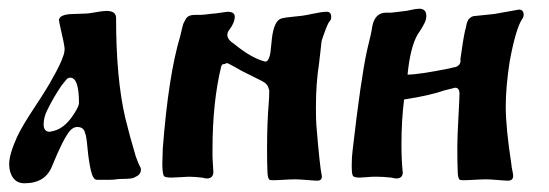

<svg xmlns="http://www.w3.org/2000/svg" viewBox="-20 -411 1257 440"><path d="M178 -380Q183 -380 199.5 -383Q216 -386 224 -386Q246 -386 246 -370Q246 -231 267 -141Q277 -100 291 -53Q297 -36 300 -31Q303 -26 303 -23Q303 -11 291 -6Q287 -3 279.5 -2Q272 -1 261.5 -1Q251 -1 246 0Q241 1 231 1H202Q193 1 188 -21.5Q183 -44 180.5 -72Q178 -100 175 -106Q172 -120 157 -120Q148 -120 140 -111Q125 -93 100 -32Q85 9 36 9Q19 9 10 -3.5Q1 -16 1 -35Q1 -57 19 -97Q30 -121 59.5 -165.5Q89 -210 100 -231Q119 -264 125 -283Q128 -290 128 -300Q128 -307 116 -359Q116 -360 116 -362L115 -364Q115 -379 151 -379Q155 -379 165 -379.5Q175 -380 178 -380ZM161 -175Q161 -233 141 -233Q137 -233 134.5 -231Q132 -229 127.5 -223Q123 -217 121 -215Q102 -187 88 -158Q80 -142 80 -126Q80 -109 94 -109Q95 -109 103 -111Q132 -118 155 -159Q161 -170 161 -175Z M429 -377H440Q446 -377 457 -378.5Q468 -380 472 -380Q500 -384 501 -384Q518 -384 518 -373Q518 -359 505 -342Q501 -337 501 -331Q501 -320 517 -310Q556 -278 587 -270H588Q592 -270 594.5 -274Q597 -278 598.5 -284.5Q600 -291 600.5 -297.5Q601 -304 602 -311.5Q603 -319 603 -322Q608 -365 626 -369Q634 -371 650 -372.5Q666 -374 673 -375Q681 -376 699.5 -380Q718 -384 729 -384Q739 -384 739 -372Q739 -366 736 -363Q732 -359 725.5 -341.5Q719 -324 717 -317Q717 -316 711 -264Q704 -221 704 -164Q704 -137 705 -124Q713 -28 717 -11Q720 3 707 3Q701 3 683.5 1.5Q666 0 657 0Q646 0 630 1Q614 2 605 2Q601 2 599 1.5Q597 1 596 -1Q595 -3 594.5 -4.5Q594 -6 593.5 -9.5Q593 -13 593 -15Q592 -35 592 -71Q592 -129 596 -177Q597 -188 597 -204Q596 -208 594.5 -211.5Q593 -215 591.5 -217Q590 -219 586.5 -221.5Q583 -224 581 -225Q579 -226 574 -228.5Q569 -231 567 -232L533 -249L519 -257Q517 -258 512.5 -260.5Q508 -263 504 -265Q500 -267 498 -266Q496 -264 493.5 -264Q491 -264 490 -263.5Q489 -263 487 -259Q467 -177 467 -69V-51L469 -16Q468 -2 454 -2Q451 -2 443 -4Q425 -6 412 -6Q409 -6 394.5 -5Q380 -4 373 -4Q356 -4 355 -9Q352 -16 352 -37Q352 -41 352.5 -52Q353 -63 353 -70Q366 -239 393 -328Q394 -332 396.5 -343Q399 -354 400.5 -357.5Q402 -361 405.5 -367Q409 -373 414.5 -375Q420 -377 429 -377Z M1028 -75Q1028 -95 1030.5 -141Q1033 -187 1033 -196Q1033 -210 1023 -210L999 -204Q965 -192 906 -183Q900 -135 900 -80Q900 -42 903 -16Q903 -2 888 -2Q885 -2 877 -4Q857 -6 845 -6Q845 -6 834 -6Q831 -6 820 -5Q809 -4 804 -4Q789 -4 788 -10Q786 -14 786 -30Q786 -51 788 -66Q807 -231 821 -295Q832 -339 833 -350Q839 -382 865 -382H877Q878 -382 910 -386Q912 -386 923 -388.5Q934 -391 941 -391Q957 -391 957 -374Q957 -367 953.5 -359.5Q950 -352 944 -342.5Q938 -333 937 -332Q920 -302 914 -240Q939 -240 1009 -254Q1012 -255 1017 -256Q1022 -257 1024 -257.5Q1026 -258 1028.5 -259.5Q1031 -261 1032.5 -263Q1034 -265 1035 -268Q1036 -272 1035 -275Q1041 -319 1046 -342Q1047 -344 1048 -349.5Q1049 -355 1049.5 -357Q1050 -359 1051.5 -362.5Q1053 -366 1054.5 -367.5Q1056 -369 1058.5 -371Q1061 -373 1065 -374Q1066 -374 1113 -379Q1168 -389 1169 -389Q1180 -389 1180 -377Q1180 -372 1177 -368Q1162 -346 1148 -270Q1139 -212 1139 -167Q1139 -118 1152 -34Q1152 -30 1154 -21Q1156 -12 1156 -8Q1156 3 1144 3Q1138 3 1120.5 1.5Q1103 0 1094 0Q1084 0 1067 1Q1050 2 1041 2Q1037 2 1035 1.5Q1033 1 1032 -1Q1031 -3 1030.5 -4.5Q1030 -6 1029.5 -9.5Q1029 -13 1029 -15Q1028 -37 1028 -75Z"/></svg>

Font: Fedorovsk Unicode
Style: Medium
Weight: 500
Designer: Aleksandr Andreev and Nikita Simmons
Version: Version 3.2